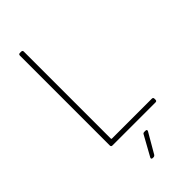

<svg xmlns="http://www.w3.org/2000/svg" viewBox="-277 -763 1027 1027"><g transform="rotate(-45 236.0 -250.0)"><path d="M101 -10V-690Q101 -700 111 -700H121Q131 -700 131 -690V-32Q131 -28 135 -28H437Q447 -28 447 -18V-10Q447 0 437 0H111Q101 0 101 -10ZM209 188 271 76Q274 69 283 69H292Q298 69 300 72.5Q302 76 299 81L234 193Q229 200 222 200H216Q210 200 208 196.5Q206 193 209 188Z"/></g></svg>

Font: Barlow Semi Condensed Thin
Style: Regular
Weight: 250
Width: 4
Designer: Jeremy Tribby
Foundry: Tribby Type
Version: Version 1.408